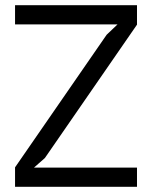

<svg xmlns="http://www.w3.org/2000/svg" viewBox="-20 -720 585 740"><path d="M38 -75 391 -586 433 -626H38V-700H508V-625L153 -111L111 -74H508V0H38Z"/></svg>

Font: PT Sans
Style: Regular
Weight: 400
Version: Version 2.003W OFL; ttfautohint (v1.6)